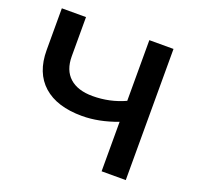

<svg xmlns="http://www.w3.org/2000/svg" viewBox="-123 -831 988 963"><g transform="rotate(20 371.0 -350.0)"><path d="M644 -700V0H515V-264Q416 -227 327 -227Q193 -227 120.5 -291.5Q48 -356 48 -477V-700H177V-491Q177 -417 220 -378Q263 -339 343 -339Q434 -339 515 -376V-700Z"/></g></svg>

Font: APTA Sans SemiBold
Style: Bold
Weight: 600
Version: Version 7.200